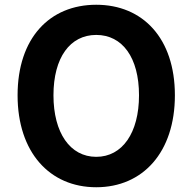

<svg xmlns="http://www.w3.org/2000/svg" viewBox="-20 -774 810 808"><path d="M385 14C581 14 716 -133 716 -373C716 -613 581 -754 385 -754C189 -754 54 -614 54 -373C54 -133 189 14 385 14ZM385 -114C275 -114 205 -215 205 -373C205 -532 275 -627 385 -627C495 -627 565 -532 565 -373C565 -215 495 -114 385 -114Z"/></svg>

Font: Source Han Sans Old Style Bold
Style: Regular
Weight: 700
Designer: Ryoko NISHIZUKA (kana & ideographs); Paul D. Hunt (Latin, Greek & Cyrillic); Wenlong ZHANG (bopomofo); Sandoll Communica
Foundry: Adobe Systems Incorporated
Version: Version 1.004;PS 1.004;hotconv 1.0.81;makeotf.lib2.5.63406